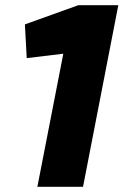

<svg xmlns="http://www.w3.org/2000/svg" viewBox="-20 -720 476 740"><path d="M124 0 224 -513 83 -496 76 -626 282 -700H436L300 0Z"/></svg>

Font: REM
Style: Bold Italic
Weight: 700
Italic angle: -11°
Designer: Octavio Pardo
Foundry: Ashler Design
Version: Version 1.005;gftools[0.9.28]